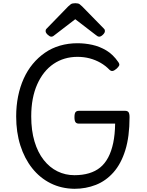

<svg xmlns="http://www.w3.org/2000/svg" viewBox="-20 -1160 915 1199"><path d="M445 19Q363 18 296 -15.5Q229 -49 181 -109.5Q133 -170 107 -252Q81 -334 81 -433Q81 -499 93 -558.5Q105 -618 128 -669Q151 -720 184.5 -760.5Q218 -801 260.5 -830.5Q303 -860 354.5 -875Q406 -890 464 -890Q510 -890 556 -880Q602 -870 644 -845Q686 -820 719 -772Q728 -759 724 -750.5Q720 -742 708 -731Q694 -719 684 -717Q674 -715 664 -724Q639 -750 607.5 -768Q576 -786 540 -795.5Q504 -805 464 -805Q422 -805 384.5 -794Q347 -783 314.5 -761Q282 -739 256.5 -707Q231 -675 212.5 -633.5Q194 -592 184.5 -542Q175 -492 175 -433Q175 -345 195.5 -276.5Q216 -208 253 -161Q290 -114 339 -90Q388 -66 445 -66Q495 -66 535.5 -78Q576 -90 605.5 -114Q635 -138 655.5 -176.5Q676 -215 687 -267.5Q698 -320 699 -388H473Q458 -388 451.5 -397Q445 -406 445 -428Q445 -451 451.5 -459.5Q458 -468 473 -468H761Q776 -468 782.5 -459.5Q789 -451 789 -428Q789 -307 762.5 -222Q736 -137 688.5 -83.5Q641 -30 578.5 -5.5Q516 19 445 19ZM300 -931Q291 -931 278 -943Q265 -955 265 -965Q265 -968 265.5 -972Q266 -976 271 -981L406 -1120Q413 -1127 422 -1133.5Q431 -1140 450 -1140Q469 -1140 477.5 -1133.5Q486 -1127 493 -1120L629 -981Q634 -976 634.5 -972Q635 -968 635 -965Q635 -955 622.5 -943Q610 -931 600 -931Q593 -931 588 -934.5Q583 -938 575 -944L450 -1040L325 -944Q318 -938 312.5 -934.5Q307 -931 300 -931Z"/></svg>

Font: Playwrite GB J
Style: Regular
Weight: 400
Designer: Veronika Burian, José Scaglione
Foundry: TypeTogether
Version: Version 1.002